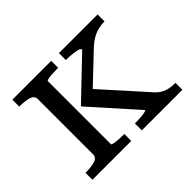

<svg xmlns="http://www.w3.org/2000/svg" viewBox="-116 -686 863 863"><g transform="rotate(-45 316.0 -254.5)"><path d="M121 -80V-429Q121 -451 98 -458Q75 -465 40 -465H38V-509H285V-465H282Q268 -465 251 -464Q234 -463 222 -461Q210 -459 210 -455V-54Q210 -51 222 -48.5Q234 -46 251 -45Q268 -44 282 -44H285V0H38V-44H40Q75 -44 98 -51Q121 -58 121 -80ZM610 0H352V-44H355Q368 -44 385 -45Q402 -46 414.5 -48.5Q427 -51 427 -54L237 -267V-272L419 -446Q419 -454 405 -457.5Q391 -461 372.5 -463Q354 -465 339 -465H334V-509H580V-465H578Q558 -465 538.5 -460Q519 -455 500 -444Q481 -433 463 -416L306 -267L309 -308L512 -82Q527 -66 542 -58Q557 -50 573.5 -47Q590 -44 608 -44H610Z"/></g></svg>

Font: Roboto Serif 28pt
Style: Regular
Weight: 400
Designer: Greg Gazdowicz
Foundry: Commercial Type
Version: Version 1.008